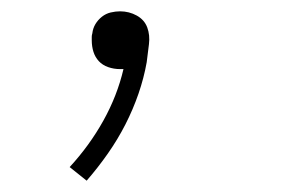

<svg xmlns="http://www.w3.org/2000/svg" viewBox="-20 -114 540 339"><path d="M133 205 103 181Q138 143 162.5 99Q187 55 198 8Q197 8 195 8Q193 8 192 8Q181 8 171 4.5Q161 1 154.5 -6Q148 -13 145 -22.5Q142 -32 142 -43Q142 -46 142 -49Q142 -52 143 -55Q144 -64 148.5 -71.5Q153 -79 160 -84.5Q167 -90 175.5 -92Q184 -94 192 -94Q208 -94 221.5 -86.5Q235 -79 240 -65.5Q245 -52 243 -36Q241 -20 239 -4Q234 24 224.5 51.5Q215 79 201.5 105.5Q188 132 170.5 157Q153 182 133 205Z"/></svg>

Font: iosevka_custom_sans_ss08 XLt
Style: Italic
Weight: 200
Italic angle: -10°
Designer: Belleve Invis
Foundry: Belleve Invis
Version: Version 10.3.0; ttfautohint (v1.8.3)